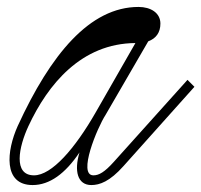

<svg xmlns="http://www.w3.org/2000/svg" viewBox="-20 -520 580 553"><path d="M74 13C123 13 168 -20 209 -81C193 -28 203 13 243 13C267 13 296 3 336 -42L540 -270L520 -290L308 -54C281 -24 265 -15 249 -15C203 -15 260 -152 284 -189L407 -401C429 -409 442 -426 442 -452C442 -483 414 -500 379 -500C239 -500 126 -364 31 -157C-1 -86 -12 13 74 13ZM62 -157C118 -277 214 -395 370 -396L256 -197C196 -92 129 -15 78 -15C17 -15 34 -97 62 -157Z"/></svg>

Font: Louise
Style: Regular
Weight: 400
Designer: Ange Degheest & Luna Delabre & Camille Depalle
Foundry: Velvetyne Type Foundry
Version: Version 1.000;FEAKit 1.0